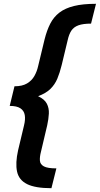

<svg xmlns="http://www.w3.org/2000/svg" viewBox="-20 -801 524 1008"><path d="M250 187Q165 187 122 165.5Q79 144 69.5 99.5Q60 55 75 -12L106 -142Q114 -174 110 -197Q106 -220 87 -232.5Q68 -245 31 -245L56 -348Q97 -348 122 -363Q147 -378 160.5 -402Q174 -426 180 -453L214 -594Q226 -642 244 -677Q262 -712 292 -735Q322 -758 368.5 -769.5Q415 -781 484 -781L458 -677Q416 -677 391.5 -668Q367 -659 354.5 -640Q342 -621 335 -589L304 -460Q294 -419 281 -388Q268 -357 244.5 -334Q221 -311 180 -296Q214 -280 226 -256.5Q238 -233 236.5 -204.5Q235 -176 228 -144L195 -4Q188 23 189.5 42.5Q191 62 210.5 72.5Q230 83 276 83Z"/></svg>

Font: Ubuntu Sans
Style: Bold Italic
Weight: 700
Italic angle: -13.5°
Designer: Dalton Maag Ltd
Foundry: Dalton Maag Ltd
Version: Version 1.006